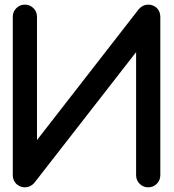

<svg xmlns="http://www.w3.org/2000/svg" viewBox="-20 -801 743 821"><path d="M665.5 -51.8Q665.5 -30.3 650.4 -15.1Q635.3 0 613.8 0Q592.3 0 577.1 -15.1Q562 -30.3 562 -51.8V-578.1L126 -18.1Q109.4 0 86.4 0Q75.7 0 66.4 -3.9Q57.1 -7.8 49.8 -14.6Q43 -21.5 38.6 -31.2Q34.7 -40.5 34.7 -51.8V-729.5Q34.7 -751 49.8 -766.1Q64.9 -781.2 86.4 -781.2Q107.9 -781.2 123 -766.1Q138.2 -751 138.2 -729.5V-202.1L573.7 -762.2Q590.8 -781.2 613.8 -781.2Q625 -781.2 634.3 -777.3Q643.6 -773.4 650.9 -766.6Q657.7 -759.8 661.6 -750Q665.5 -740.2 665.5 -729.5Z"/></svg>

Font: Comfortaa
Style: Bold
Weight: 700
Designer: Johan Aakerlund
Foundry: Johan Aakerlund
Version: Version 2.001; ttfautohint (v1.4.1)